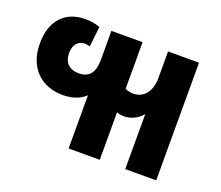

<svg xmlns="http://www.w3.org/2000/svg" viewBox="-94 -659 911 793"><g transform="rotate(20 361.5 -263.0)"><path d="M274 0H411V-208C421 -205 432 -203 442 -203C473 -203 502 -216 523 -242V0H659V-517H523V-401C523 -340 492 -304 447 -304C434 -304 422 -307 411 -312V-517H274V-390C274 -334 253 -306 207 -306C164 -306 141 -331 141 -371C141 -411 163 -430 189 -430C195 -430 201 -429 212 -426L222 -515C197 -524 174 -526 158 -526C67 -526 14 -466 14 -369C14 -253 88 -199 175 -199C216 -199 251 -211 274 -234Z"/></g></svg>

Font: Noto Sans Thai UI Cond
Style: Bold
Weight: 700
Width: 3
Designer: Monotype Design Team
Foundry: Monotype Imaging Inc.
Version: Version 2.000